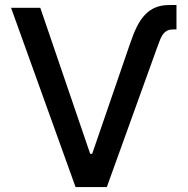

<svg xmlns="http://www.w3.org/2000/svg" viewBox="-20 -759 761 779"><path d="M24.9 -727.3H143.5L345.9 -134.9H354L508.2 -583.5Q521 -621.4 535.3 -650.6Q549.7 -679.7 568.4 -699.2Q587 -718.8 611 -728.7Q634.9 -738.6 666.9 -738.6H696V-639.6H682.5Q668.7 -639.6 659.3 -635.1Q649.9 -630.7 642.9 -622.2Q636 -613.6 630.7 -600.9Q625.4 -588.1 619.3 -571L413.4 0H286.6Z"/></svg>

Font: Cannonade Med
Style: Regular
Weight: 500
Designer: Rasmus Andersson
Foundry: rsms
Version: Version 3.012;git-f93a4a705